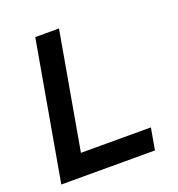

<svg xmlns="http://www.w3.org/2000/svg" viewBox="-126 -798 839 903"><g transform="rotate(-20 293.0 -346.5)"><path d="M27.8 0 46.9 -108.4 149.9 -693.4H268.6L165.5 -108.4H515.6L496.6 0Z"/></g></svg>

Font: CaskaydiaCove NFP SemiBold
Style: Italic
Weight: 600
Italic angle: -10°
Designer: Aaron Bell
Foundry: Saja Typeworks
Version: Version 2111.001; VTT 6.35;Nerd Fonts 3.1.1